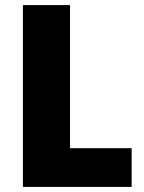

<svg xmlns="http://www.w3.org/2000/svg" viewBox="-20 -734 566 754"><path d="M70 0H497V-152H255V-714H70Z"/></svg>

Font: Noto Sans Sinhala SemiCondensed Black
Style: Regular
Weight: 900
Width: 4
Designer: Jelle Bosma - Monotype Design Team
Foundry: Monotype Imaging Inc.
Version: Version 2.006